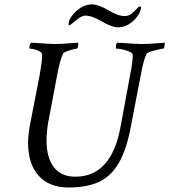

<svg xmlns="http://www.w3.org/2000/svg" viewBox="-20 -832 751 852"><path d="M284.2 0Q199.2 0 151.9 -51.8Q104.5 -103.5 104.5 -201.2Q104.5 -219.7 107.9 -245.6Q111.3 -271.5 118.2 -304.7L156.2 -500Q161.1 -528.3 164.1 -550.8Q167 -573.2 167 -589.8Q167 -597.7 156.7 -603.5Q146.5 -609.4 133.8 -612.8Q121.1 -616.2 112.3 -616.2Q110.4 -616.2 110.4 -621.1Q110.4 -634.8 118.2 -642.6Q126 -642.6 145 -641.1Q164.1 -639.6 186 -638.2Q208 -636.7 223.6 -636.7Q248 -636.7 284.2 -639.6Q321.3 -642.6 327.1 -642.6V-639.6Q327.1 -616.2 320.3 -616.2Q315.4 -616.2 301.3 -612.3Q287.1 -608.4 274.4 -603.5Q261.7 -598.6 259.8 -593.8Q246.1 -564.5 234.4 -502.9L194.3 -291Q190.4 -269.5 188.5 -248.5Q186.5 -227.5 186.5 -208Q186.5 -132.8 218.8 -90.3Q251 -47.9 314.5 -47.9Q473.6 -47.9 514.6 -267.6L557.6 -500Q564.5 -534.2 566.9 -556.2Q569.3 -578.1 569.3 -587.9Q569.3 -595.7 555.7 -602.1Q542 -608.4 524.9 -612.3Q507.8 -616.2 496.1 -616.2Q494.1 -616.2 494.1 -622.1Q494.1 -638.7 501 -642.6Q508.8 -642.6 527.8 -641.1Q546.9 -639.6 568.8 -638.2Q590.8 -636.7 606.4 -636.7Q635.7 -636.7 664.6 -639.2Q693.4 -641.6 710.9 -642.6Q710.9 -616.2 704.1 -616.2Q699.2 -616.2 682.6 -612.3Q666 -608.4 650.4 -603.5Q634.8 -598.6 630.9 -593.8Q627 -588.9 619.6 -564.9Q612.3 -541 604.5 -498L560.5 -269.5Q541 -166 506.3 -107.4Q471.7 -48.8 418 -24.4Q364.3 0 284.2 0ZM504.9 -710.9Q474.6 -710.9 431.6 -737.3Q388.7 -762.7 357.4 -762.7Q341.8 -762.7 316.4 -741.2Q291 -719.7 289.1 -719.7Q281.2 -719.7 286.1 -736.3Q289.1 -751 308.6 -773.4Q346.7 -812.5 386.7 -812.5Q417 -812.5 460 -787.1Q502.9 -760.7 533.2 -760.7Q550.8 -760.7 564 -771.5Q577.1 -782.2 586.9 -793Q596.7 -803.7 600.6 -803.7Q608.4 -803.7 603.5 -787.1Q600.6 -771.5 581.1 -749Q545.9 -710.9 504.9 -710.9Z"/></svg>

Font: Crimson Text
Style: Italic
Weight: 400
Italic angle: -11°
Designer: Sebastian Kosch
Foundry: Sebastian Kosch
Version: Version 1.100; ttfautohint (v1.8.4)